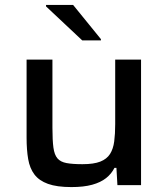

<svg xmlns="http://www.w3.org/2000/svg" viewBox="-20 -752 680 780"><path d="M270 8Q211 8 175 -5Q139 -18 120 -43Q101 -68 94.5 -105.5Q88 -143 88 -193V-510H193V-233Q193 -182 197 -152.5Q201 -123 213.5 -108.5Q226 -94 250.5 -89.5Q275 -85 315 -85Q361 -85 387.5 -95.5Q414 -106 427 -126.5Q440 -147 444 -177.5Q448 -208 448 -248V-510H553V0H457L453 -70H445Q433 -46 411 -28.5Q389 -11 354.5 -1.5Q320 8 270 8ZM314 -588 167 -726V-732H277L390 -593V-588Z"/></svg>

Font: Saira SemiExpanded Medium
Style: Regular
Weight: 500
Width: 6
Designer: Hector Gatti with collaboration of the Omnibus-Type team
Foundry: Omnibus-Type
Version: Version 1.101